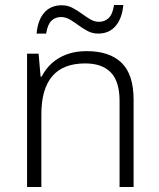

<svg xmlns="http://www.w3.org/2000/svg" viewBox="-20 -746 636 766"><path d="M326 -542Q417 -542 465 -495.5Q513 -449 513 -348V0H457V-344Q457 -421 422 -457Q387 -493 320 -493Q232 -493 188.5 -442Q145 -391 145 -290V0H88V-532H134L142 -440H146Q161 -470 186 -493Q211 -516 246 -529Q281 -542 326 -542ZM126 -612Q131 -667 157 -696Q183 -725 226 -725Q249 -725 268.5 -715Q288 -705 305.5 -692Q323 -679 340 -669Q357 -659 375 -659Q397 -659 413 -673.5Q429 -688 435 -726H472Q467 -672 441 -642Q415 -612 372 -612Q349 -612 330 -622Q311 -632 293.5 -645Q276 -658 259 -668Q242 -678 223 -678Q201 -678 185.5 -663.5Q170 -649 164 -612Z"/></svg>

Font: Noto Sans Cham Light
Style: Regular
Weight: 300
Version: Version 2.002